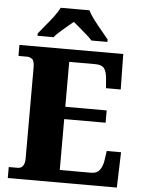

<svg xmlns="http://www.w3.org/2000/svg" viewBox="-61 -979 756 1026"><g transform="rotate(5 317.0 -465.5)"><path d="M20 0V-59H68Q87 -59 96.5 -73Q106 -87 106 -110V-599Q106 -636 93.5 -645.5Q81 -655 66 -655H20V-714H577L580 -524H501L497 -574Q494 -613 480.5 -630Q467 -647 434 -647H293V-406H515V-340H293V-67H461Q492 -67 507 -87Q522 -107 527 -140L534 -190H611L605 0ZM112 -784Q127 -803 149 -829Q171 -855 191.5 -882Q212 -909 222 -931H377Q387 -909 407.5 -882Q428 -855 450 -829Q472 -803 487 -784V-771H401Q393 -781 374 -798Q355 -815 334 -832.5Q313 -850 299 -862Q284 -850 264 -833Q244 -816 225.5 -799.5Q207 -783 198 -771H112Z"/></g></svg>

Font: Noto Serif Myanmar SemiCondensed Black
Style: Regular
Weight: 900
Width: 4
Designer: Ben Mitchell and the Monotype Design Team
Foundry: Monotype Imaging Inc.
Version: Version 2.106; ttfautohint (v1.8.4.7-5d5b)